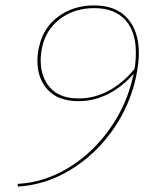

<svg xmlns="http://www.w3.org/2000/svg" viewBox="-20 -683 547 708"><path d="M492 -486Q492 -451 482 -401Q459 -293 395 -202.5Q331 -112 239.5 -56.5Q148 -1 46 5L45 -5Q143 -10 232 -64Q321 -118 384.5 -207.5Q448 -297 471 -403L473 -411Q431 -363 379 -336.5Q327 -310 270 -310Q195 -310 156.5 -351.5Q118 -393 118 -458Q118 -487 125 -514Q141 -583 196.5 -623Q252 -663 327 -663Q407 -663 449.5 -616Q492 -569 492 -486ZM476 -429Q481 -455 481 -489Q481 -567 441.5 -610Q402 -653 327 -653Q255 -653 203 -614.5Q151 -576 136 -512Q130 -485 130 -460Q130 -399 165 -359.5Q200 -320 270 -320Q329 -320 382 -349Q435 -378 476 -429Z"/></svg>

Font: Ysabeau Infant Hairline
Style: Italic
Weight: 100
Italic angle: -12°
Designer: Christian Thalmann (Catharsis Fonts)
Version: Version 0.003